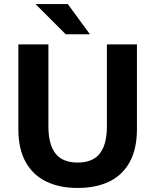

<svg xmlns="http://www.w3.org/2000/svg" viewBox="-20 -920 770 952"><path d="M365 12Q275 12 209 -20Q143 -52 107 -117Q71 -182 71 -280V-700H220V-294Q220 -204 255 -159Q290 -114 365 -114Q440 -114 475 -159Q510 -204 510 -293V-700H659V-280Q659 -182 623.5 -117Q588 -52 522 -20Q456 12 365 12ZM306 -750 156 -900H316L426 -750Z"/></svg>

Font: Golos Text SemiBold
Style: Regular
Weight: 600
Designer: A.Korolkova, Vitaly Kuzmin
Foundry: ParaType Ltd
Version: Version 2.004